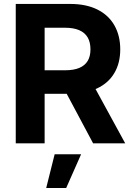

<svg xmlns="http://www.w3.org/2000/svg" viewBox="-20 -727 672 974"><path d="M59.9 -707H336.6Q416.5 -707 473.5 -678.9Q530.5 -650.7 560.2 -598.6Q590 -546.5 590 -476.5Q590 -407 559.9 -356.2Q529.9 -305.3 471.9 -278.3Q413.8 -251.2 333.2 -251.2H145.9V-370.5H309.9Q354 -370.5 382.3 -382.5Q410.6 -394.5 424.8 -417.9Q438.9 -441.3 438.9 -476.5Q438.9 -512.8 424.8 -537.1Q410.6 -561.4 381.8 -573.9Q353 -586.3 309.5 -586.3H206.4V0H59.9ZM615.1 0H452.3L280.9 -321.3H439.6ZM257.2 55.7H391.4L315.8 226.6H214.4Z"/></svg>

Font: Pretendard Std Variable
Style: Regular
Weight: 400
Designer: Base glyphs from Inter by Rasmus Andersson; Hangeul glyphs from Noto Sans CJK(Source Han Sans) by Jang Soo-young and Kan
Foundry: Kil Hyung-jin
Version: Version 1.309;Glyphs 3.2 (3225)